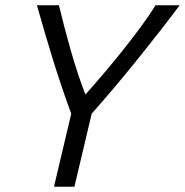

<svg xmlns="http://www.w3.org/2000/svg" viewBox="-20 -713 706 733"><path d="M186 0 252 -279Q233 -330 215 -383.5Q197 -437 180.5 -490.5Q164 -544 149 -595.5Q134 -647 121 -693H205Q225 -609 250.5 -519.5Q276 -430 306 -352Q340 -390 376.5 -433Q413 -476 448.5 -520.5Q484 -565 516.5 -609Q549 -653 574 -693H666Q631 -646 591.5 -595.5Q552 -545 509.5 -492Q467 -439 422 -385.5Q377 -332 330 -279L264 0Z"/></svg>

Font: Ubuntu Sans
Style: Italic
Weight: 400
Italic angle: -13.5°
Designer: Dalton Maag Ltd
Foundry: Dalton Maag Ltd
Version: Version 1.006